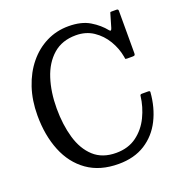

<svg xmlns="http://www.w3.org/2000/svg" viewBox="-137 -879 955 1008"><g transform="rotate(-20 341.0 -375.0)"><path d="M41.5 -375Q41.5 -458.5 65 -529Q88.5 -599.5 130.8 -651.2Q173 -703 230 -731.5Q287 -760 354 -760Q426 -760 472.5 -732Q519 -704 548.5 -666.5Q557.5 -655.5 563 -674.5L584 -746Q585.5 -751.5 586.2 -753.2Q587 -755 594.5 -755H621.5Q631.5 -755 631.5 -745.5V-508Q631.5 -500 628.5 -497.5Q625.5 -495 617 -495H586.5Q576.5 -495 576.2 -498.2Q576 -501.5 574.5 -509.5Q566 -558 539.8 -602Q513.5 -646 471.8 -674Q430 -702 374 -702Q297 -702 247 -658.2Q197 -614.5 173 -540.2Q149 -466 149 -375Q149 -284 170.5 -210Q192 -136 239.5 -92.5Q287 -49 364 -49Q431.5 -49 478.5 -83.5Q525.5 -118 552 -172.8Q578.5 -227.5 585.5 -287Q586 -295 595.5 -295H630.5Q641.5 -295 641 -288Q634.5 -203 600.5 -135.5Q566.5 -68 505.2 -29Q444 10 356.5 10Q252.5 10 182.2 -39.8Q112 -89.5 76.8 -176.5Q41.5 -263.5 41.5 -375Z"/></g></svg>

Font: Besley* Narrow
Style: Regular
Weight: 400
Width: 4
Designer: Owen Earl
Foundry: indestructible type*
Version: Version 3.000; ttfautohint (v1.8.3)